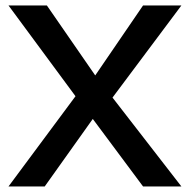

<svg xmlns="http://www.w3.org/2000/svg" viewBox="-20 -674 686 694"><path d="M10.7 0 252.9 -326.2 10.7 -654.3H149.4L324.2 -401.4L497.1 -654.3H635.7L386.7 -321.3L635.7 0H497.1L315.4 -244.1L141.6 0Z"/></svg>

Font: Sen Medium
Style: Regular
Weight: 500
Designer: Kosal Sen, Philatype
Foundry: Philatype
Version: Version 2.000;gftools[0.9.31]